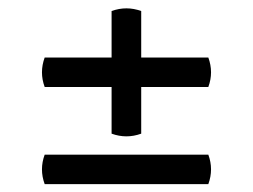

<svg xmlns="http://www.w3.org/2000/svg" viewBox="-20 -566 617 468"><path d="M487.8 -425.8Q501 -389.6 487.8 -354H324.2V-240.2Q288.1 -227.1 252 -240.2V-354H88.9Q75.7 -389.6 88.9 -425.8H252V-539.1Q288.1 -552.2 324.2 -539.1V-425.8ZM88.9 -117.2Q75.7 -153.3 88.9 -189H487.8Q501 -153.3 487.8 -117.2Z"/></svg>

Font: Arima
Style: Bold
Weight: 700
Designer: Joana Correia and Natanael Gama
Foundry: NDISCOVER
Version: Version 1.100;Glyphs 3.1.2 (3151)